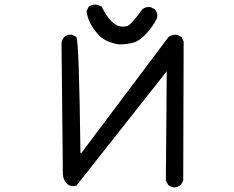

<svg xmlns="http://www.w3.org/2000/svg" viewBox="-20 -838 1040 852"><path d="M754 -6Q737 -8 726 -18L716 -37L720 -522L319 -14Q310 -12 303 -12Q286 -12 273.5 -26.5Q261 -41 259 -64L253 -646Q258 -684 294 -684H300L319 -674Q331 -651 337 -159H341L728 -674Q741 -684 760 -684H766L785 -674L795 -654L793 -37L783 -18Q770 -8 754 -6ZM509 -641Q445 -650 413 -688Q371 -735 364 -789L374 -809Q388 -818 405 -818Q410 -818 431 -809Q475 -720 523 -720Q526 -720 542 -721.5Q558 -723 612 -797Q624 -807 641 -807H647L667 -797Q678 -785 678 -768L677 -758Q659 -721 629 -688.5Q599 -656 570.5 -648.5Q542 -641 509 -641Z"/></svg>

Font: Xiaolai SC
Style: Regular
Weight: 400
Designer: Nozomi Seto 瀬戸のぞみ
Version: Version 3.11;December 4, 2020;FontCreator 13.0.0.2613 64-bit